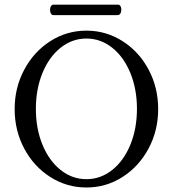

<svg xmlns="http://www.w3.org/2000/svg" viewBox="-20 -811 753 844"><path d="M44.4 -331.5Q44.4 -425.8 86.7 -504.9Q128.9 -584 201.2 -630.1Q273.4 -676.3 359.9 -676.3Q446.3 -676.3 518.8 -630.1Q591.3 -584 633.3 -504.9Q675.3 -425.8 675.3 -331.5Q675.3 -237.3 633.1 -158.2Q590.8 -79.1 518.6 -33Q446.3 13.2 359.9 13.2Q273.4 13.2 200.9 -33Q128.4 -79.1 86.4 -158.2Q44.4 -237.3 44.4 -331.5ZM582 -332.5Q582 -419.4 553 -490.2Q523.9 -561 473.1 -601.3Q422.4 -641.6 359.9 -641.6Q297.4 -641.6 246.6 -601.3Q195.8 -561 166.7 -490.2Q137.7 -419.4 137.7 -332.5Q137.7 -245.6 166.7 -174.8Q195.8 -104 246.6 -63.7Q297.4 -23.4 359.9 -23.4Q422.4 -23.4 473.1 -63.7Q523.9 -104 553 -174.8Q582 -245.6 582 -332.5ZM214.8 -790.5H499Q508.3 -790.5 511.7 -779.1Q515.1 -767.6 511.2 -756.1Q507.3 -744.6 497.1 -744.6H214.8Q205.6 -744.6 201.9 -756.1Q198.2 -767.6 201.9 -779.1Q205.6 -790.5 214.8 -790.5Z"/></svg>

Font: Junicode Two Beta VF
Style: Regular
Weight: 400
Designer: Peter S. Baker
Foundry: Briery Creek Software
Version: Version 1.031 beta; ttfautohint (v1.8.1.43-b0c9)